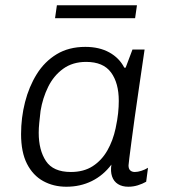

<svg xmlns="http://www.w3.org/2000/svg" viewBox="-20 -699 646 729"><path d="M232 10Q183 10 144 -11.5Q105 -33 82.5 -77Q60 -121 60 -190Q60 -252 75 -311Q90 -370 119.5 -417.5Q149 -465 195 -493Q241 -521 304 -521Q357 -521 395 -500Q433 -479 452 -442H457L483 -511H529Q518 -436 508.5 -371Q499 -306 491.5 -253Q484 -200 479 -160.5Q474 -121 471 -98.5Q468 -76 468 -71Q468 -58 474.5 -52Q481 -46 492 -46Q503 -46 517 -50.5Q531 -55 542 -62L535 -9Q521 -1 503.5 4.5Q486 10 467 10Q444 10 428 0Q412 -10 405.5 -29Q399 -48 403 -74Q372 -33 328.5 -11.5Q285 10 232 10ZM249 -46Q298 -46 332 -68Q366 -90 387.5 -127.5Q409 -165 419 -212Q426 -245 428.5 -269.5Q431 -294 431 -316Q431 -384 401.5 -424Q372 -464 307 -464Q256 -464 220 -438Q184 -412 163 -369.5Q142 -327 134 -278Q131 -252 129 -232Q127 -212 127 -195Q127 -129 154.5 -87.5Q182 -46 249 -46ZM189 -630 196 -679H500L493 -630Z"/></svg>

Font: Chivo ExtraLight
Style: Italic
Weight: 250
Italic angle: -8.05°
Designer: Hector Gatti
Foundry: Omnibus-Type
Version: Version 2.002